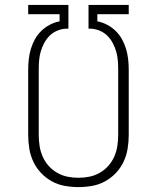

<svg xmlns="http://www.w3.org/2000/svg" viewBox="-20 -755 640 783"><path d="M300 8Q272 8 244 3Q216 -2 191.5 -15.5Q167 -29 147.5 -49.5Q128 -70 116 -95.5Q104 -121 99.5 -149Q95 -177 95 -205V-471Q95 -493 97.5 -514.5Q100 -536 106 -556Q112 -576 122.5 -595Q133 -614 148.5 -629Q164 -644 183 -654Q202 -664 223 -668V-697H95V-735H259V-638H248Q230 -637 212.5 -629.5Q195 -622 182 -609Q169 -596 160 -579Q151 -562 146 -544.5Q141 -527 139.5 -508.5Q138 -490 138 -471V-205Q138 -182 141.5 -159.5Q145 -137 154 -116.5Q163 -96 178 -79Q193 -62 213 -50.5Q233 -39 255 -34.5Q277 -30 300 -30Q323 -30 345 -34.5Q367 -39 387 -50.5Q407 -62 422 -79Q437 -96 446 -116.5Q455 -137 458.5 -159.5Q462 -182 462 -205V-471Q462 -490 460.5 -508.5Q459 -527 454 -544.5Q449 -562 440 -579Q431 -596 418 -609Q405 -622 387.5 -629.5Q370 -637 352 -638H341V-735H505V-697H377V-668Q398 -664 417 -654Q436 -644 451.5 -629Q467 -614 477.5 -595Q488 -576 494 -556Q500 -536 502.5 -514.5Q505 -493 505 -471V-205Q505 -177 500.5 -149Q496 -121 484 -95.5Q472 -70 452.5 -49.5Q433 -29 408.5 -15.5Q384 -2 356 3Q328 8 300 8Z"/></svg>

Font: Iosevka Aile Extralight
Style: Regular
Weight: 200
Designer: Belleve Invis
Foundry: Belleve Invis
Version: Version 31.1.0; ttfautohint (v1.8.4)